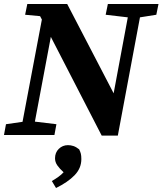

<svg xmlns="http://www.w3.org/2000/svg" viewBox="-29 -677 815 963"><path d="M501 -603 512 -657H766L755 -603L673 -590L562 3H481L226 -492L146 -67L254 -54L244 0H-9L1 -54L84 -66L181 -579L172 -596L97 -603L108 -657H308L541 -209L612 -590ZM252 266 231 231Q250 220 264.5 209.5Q279 199 290 187Q270 169 258.5 152.5Q247 136 247 117Q247 88 266 69.5Q285 51 312 51Q326 51 339.5 55.5Q353 60 368 72Q374 84 376.5 94Q379 104 379 121Q379 167 345 202Q311 237 252 266Z"/></svg>

Font: Source Serif Pro
Style: Bold Italic
Weight: 700
Italic angle: -12°
Designer: Frank Grießhammer
Foundry: Adobe Systems Incorporated
Version: Version 3.001;hotconv 1.0.111;makeotfexe 2.5.65597